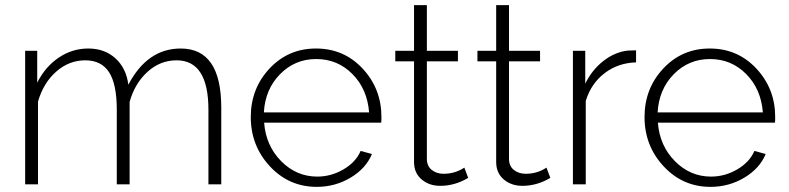

<svg xmlns="http://www.w3.org/2000/svg" viewBox="-20 -718 3072 748"><path d="M842 -299V0H792V-290Q792 -483 668 -483Q604 -483 554.5 -438Q505 -393 485 -321V0H435V-290Q435 -390 405 -436.5Q375 -483 312 -483Q249 -483 199 -439Q149 -395 128 -322V0H78V-520H125V-396Q157 -459 209.5 -494Q262 -529 324 -529Q388 -529 430 -490.5Q472 -452 480 -388Q554 -529 684 -529Q842 -529 842 -299Z M1214 10Q1106 10 1031.5 -70Q957 -150 957 -262Q957 -373 1030 -451Q1103 -529 1211 -529Q1320 -529 1393 -450.5Q1466 -372 1466 -262Q1466 -243 1465 -240H1009Q1016 -150 1075.5 -90Q1135 -30 1216 -30Q1270 -30 1318 -58Q1366 -86 1385 -130L1429 -118Q1406 -62 1346 -26Q1286 10 1214 10ZM1008 -280H1418Q1411 -371 1353 -429.5Q1295 -488 1212 -488Q1129 -488 1071 -429Q1013 -370 1008 -280Z M1789 -65 1804 -25Q1752 6 1695 6Q1652 6 1622.5 -19Q1593 -44 1593 -87V-479H1520V-520H1593V-698H1643V-520H1764V-479H1643V-99Q1643 -71 1662 -56Q1681 -41 1708 -41Q1753 -41 1789 -65Z M2109 -65 2124 -25Q2072 6 2015 6Q1972 6 1942.5 -19Q1913 -44 1913 -87V-479H1840V-520H1913V-698H1963V-520H2084V-479H1963V-99Q1963 -71 1982 -56Q2001 -41 2028 -41Q2073 -41 2109 -65Z M2458 -522V-475Q2388 -473 2335.5 -433Q2283 -393 2262 -325V0H2212V-520H2260V-392Q2287 -447 2332 -481.5Q2377 -516 2427 -521Q2440 -522 2458 -522Z M2748 10Q2640 10 2565.5 -70Q2491 -150 2491 -262Q2491 -373 2564 -451Q2637 -529 2745 -529Q2854 -529 2927 -450.5Q3000 -372 3000 -262Q3000 -243 2999 -240H2543Q2550 -150 2609.5 -90Q2669 -30 2750 -30Q2804 -30 2852 -58Q2900 -86 2919 -130L2963 -118Q2940 -62 2880 -26Q2820 10 2748 10ZM2542 -280H2952Q2945 -371 2887 -429.5Q2829 -488 2746 -488Q2663 -488 2605 -429Q2547 -370 2542 -280Z"/></svg>

Font: Raleway
Style: Light
Weight: 300
Designer: Matt McInerney, Pablo Impallari, Rodrigo Fuenzalida
Foundry: Matt McInerney, Pablo Impallari, Rodrigo Fuenzalida
Version: Version 3.000